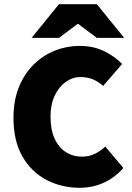

<svg xmlns="http://www.w3.org/2000/svg" viewBox="-20 -880 626 912"><path d="M358 12Q274 12 202.5 -24.5Q131 -61 87.5 -135Q44 -209 44 -320Q44 -402 69.5 -465.5Q95 -529 139.5 -573Q184 -617 240.5 -639.5Q297 -662 358 -662Q423 -662 474.5 -637Q526 -612 560 -576L470 -472Q446 -493 420.5 -503.5Q395 -514 362 -514Q325 -514 292.5 -491Q260 -468 240 -426Q220 -384 220 -326Q220 -265 239 -222.5Q258 -180 292 -158Q326 -136 370 -136Q405 -136 433 -150.5Q461 -165 480 -184L566 -82Q523 -34 470.5 -11Q418 12 358 12ZM130 -700 260 -860H440L570 -700H440L352 -766H348L260 -700Z"/></svg>

Font: Mada Black
Style: Regular
Weight: 900
Designer: Khaled Hosny
Version: Version 1.5